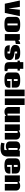

<svg xmlns="http://www.w3.org/2000/svg" viewBox="3492 -4372 1057 8090"><g transform="rotate(90 4021.0 -326.5)"><path d="M330.1 -173.8H336.4L387.2 -634.8H656.2L520 0H132.3L-4.4 -634.8H264.6Z M1007.3 14.6Q977.1 14.6 955.1 14.2Q933.1 13.7 904.3 11.7Q875.5 9.8 854.7 6.1Q834 2.4 809.8 -4.4Q785.6 -11.2 768.8 -20.5Q752 -29.8 735.1 -43.9Q718.3 -58.1 708.3 -75.7Q698.2 -93.3 692.1 -117.2Q686 -141.1 686 -169.9V-465.3Q686 -496.1 693.6 -521.7Q701.2 -547.4 716.1 -565.4Q731 -583.5 749.3 -597.4Q767.6 -611.3 793 -620.1Q818.4 -628.9 842 -634.8Q865.7 -640.6 896.7 -643.3Q927.7 -646 952.1 -647Q976.6 -647.9 1007.8 -647.9Q1045.9 -647.9 1075 -646.7Q1104 -645.5 1138.7 -641.1Q1173.3 -636.7 1198.5 -628.9Q1223.6 -621.1 1248.8 -607.4Q1273.9 -593.8 1289.8 -574.7Q1305.7 -555.7 1315.4 -527.8Q1325.2 -500 1325.2 -464.8V-169.4Q1325.2 -131.8 1314.7 -102.5Q1304.2 -73.2 1288.8 -54Q1273.4 -34.7 1246.3 -21.2Q1219.2 -7.8 1195.8 -1Q1172.4 5.9 1134.8 9.5Q1097.2 13.2 1072.5 13.9Q1047.9 14.6 1007.3 14.6ZM964.8 -111.3H1045.9V-539.6H964.8Z M1410.2 0 1410.6 -634.8H1647.9L1668 -563Q1684.1 -601.6 1727.5 -624Q1771 -646.5 1828.6 -647.9V-463.4L1689 -436V0Z M2227.1 -217.8H2227.5Q2223.6 -222.2 2206.1 -224.6Q2196.8 -226.1 2173.6 -229Q2150.4 -231.9 2137.5 -233.6Q2124.5 -235.4 2105.2 -238.5Q2085.9 -241.7 2069.8 -245.1Q2053.7 -248.5 2039.1 -252.4Q2002.9 -262.2 1973.4 -277.8Q1943.8 -293.5 1919.2 -315.9Q1894.5 -338.4 1880.9 -369.9Q1867.2 -401.4 1867.2 -439.5Q1867.2 -477.1 1876 -507.3Q1884.8 -537.6 1899.9 -559.1Q1915 -580.6 1938.7 -596.4Q1962.4 -612.3 1988.8 -622.1Q2015.1 -631.8 2049.8 -637.7Q2084.5 -643.6 2118.2 -645.8Q2151.9 -647.9 2193.8 -647.9Q2228 -647.9 2252.7 -647Q2277.3 -646 2310.5 -642.1Q2343.8 -638.2 2367.2 -631.1Q2390.6 -624 2415.5 -610.4Q2440.4 -596.7 2455.6 -578.1Q2470.7 -559.6 2480.7 -531Q2490.7 -502.4 2490.7 -466.8Q2490.7 -433.1 2490.2 -425.8L2227.1 -440.4V-519H2145.5V-420.4Q2149.9 -416 2167.5 -413.1Q2180.7 -411.1 2219.2 -405.5Q2257.8 -399.9 2284.7 -395Q2311.5 -390.1 2334.5 -383.8Q2369.6 -374 2398.7 -359.6Q2427.7 -345.2 2452.6 -324Q2477.5 -302.7 2491.7 -272.2Q2505.9 -241.7 2505.9 -205.1Q2505.9 -168 2498.8 -137.7Q2491.7 -107.4 2477.8 -85.4Q2463.9 -63.5 2446.5 -46.9Q2429.2 -30.3 2404.3 -19.5Q2379.4 -8.8 2355.5 -1.7Q2331.5 5.4 2299.8 8.8Q2268.1 12.2 2241.2 13.4Q2214.4 14.6 2179.7 14.6Q2138.7 14.6 2108.9 13.2Q2079.1 11.7 2045.9 6.6Q2012.7 1.5 1990 -7.6Q1967.3 -16.6 1945.3 -32.2Q1923.3 -47.9 1910.4 -69.6Q1897.5 -91.3 1889.6 -122.6Q1881.8 -153.8 1881.8 -193.8Q1881.8 -205.1 1882.3 -210.9L2145.5 -195.3V-113.8H2227.1Z M2973.1 3.4Q2973.1 3.4 2970.2 3.9Q2967.3 4.4 2961.9 5.1Q2956.5 5.9 2949.5 6.8Q2942.4 7.8 2933.1 8.8Q2923.8 9.8 2914.1 10.5Q2904.3 11.2 2892.8 11.7Q2881.3 12.2 2870.1 12.2Q2817.4 12.2 2780 9.3Q2742.7 6.3 2710.2 -1.5Q2677.7 -9.3 2657.2 -22.5Q2636.7 -35.6 2622.1 -56.6Q2607.4 -77.6 2601.1 -106.7Q2594.7 -135.7 2594.7 -175.3V-537.1H2527.8V-634.8H2594.7V-778.8H2873.5V-634.8H2951.2V-537.1H2873.5V-160.2Q2873.5 -145 2881.3 -134.5Q2889.2 -124 2903.8 -118.7Q2918.5 -113.3 2934.8 -111.1Q2951.2 -108.9 2973.1 -108.9Z M3307.1 -379.4H3389.2V-539.6H3307.1ZM3667.5 -235.8Q3671.4 -206.1 3671.4 -185.5Q3671.4 -76.2 3593.5 -30.8Q3515.6 14.6 3348.6 14.6Q3319.8 14.6 3298.3 14.2Q3276.9 13.7 3248.5 11.5Q3220.2 9.3 3199.2 5.6Q3178.2 2 3154.1 -4.9Q3129.9 -11.7 3112.5 -21.2Q3095.2 -30.8 3078.4 -44.9Q3061.5 -59.1 3051 -76.9Q3040.5 -94.7 3034.2 -119.1Q3027.8 -143.6 3027.8 -172.4V-465.3Q3027.8 -501 3038.6 -529.5Q3049.3 -558.1 3066.2 -576.9Q3083 -595.7 3110.1 -609.4Q3137.2 -623 3162.8 -630.4Q3188.5 -637.7 3223.6 -641.8Q3258.8 -646 3285.4 -647Q3312 -647.9 3347.7 -647.9Q3375.5 -647.9 3396.5 -647.5Q3417.5 -647 3445.6 -645Q3473.6 -643.1 3494.4 -639.4Q3515.1 -635.7 3539.6 -629.2Q3564 -622.6 3581.5 -613.3Q3599.1 -604 3616.2 -590.1Q3633.3 -576.2 3643.8 -558.8Q3654.3 -541.5 3660.9 -517.8Q3667.5 -494.1 3667.5 -465.8V-294.9H3307.1V-97.2H3388.7V-235.8Z M4029.8 0H3751V-835H4029.8Z M4400.9 0H4122.1V-835H4400.9Z M4689.9 14.6Q4589.8 14.6 4536.4 -33Q4482.9 -80.6 4482.9 -175.8V-634.8H4762.2V-113.8H4843.3V-634.8H5122.6V0H4870.1L4852.1 -54.7Q4832.5 -22.9 4787.1 -4.2Q4741.7 14.6 4689.9 14.6Z M5649.9 -647.9Q5750 -647.5 5802.7 -600.1Q5855.5 -552.7 5855.5 -460.9V0H5576.7V-539.6H5495.1V0H5216.3V-634.8H5465.3L5483.4 -580.1Q5505.4 -610.8 5550.3 -629.4Q5595.2 -647.9 5649.9 -647.9Z M6293 -539.1H6211.4V-154.3H6293ZM6139.2 -647.9Q6254.4 -647 6304.7 -579.6L6322.3 -634.3H6571.8V-115.2Q6571.8 38.1 6486.6 109.9Q6401.4 181.6 6220.7 181.6Q6095.7 181.6 5987.8 151.9L6015.6 9.8Q6084.5 28.8 6184.6 28.8Q6269 28.8 6299.3 10.7V-100.1Q6277.3 -72.3 6234.4 -58.3Q6191.4 -44.4 6137.7 -44.4Q5932.6 -44.4 5932.6 -235.4V-452.6Q5932.6 -647.9 6139.2 -647.9Z M6926.3 -379.4H7008.3V-539.6H6926.3ZM7286.6 -235.8Q7290.5 -206.1 7290.5 -185.5Q7290.5 -76.2 7212.6 -30.8Q7134.8 14.6 6967.8 14.6Q6939 14.6 6917.5 14.2Q6896 13.7 6867.7 11.5Q6839.4 9.3 6818.4 5.6Q6797.4 2 6773.2 -4.9Q6749 -11.7 6731.7 -21.2Q6714.4 -30.8 6697.5 -44.9Q6680.7 -59.1 6670.2 -76.9Q6659.7 -94.7 6653.3 -119.1Q6647 -143.6 6647 -172.4V-465.3Q6647 -501 6657.7 -529.5Q6668.5 -558.1 6685.3 -576.9Q6702.1 -595.7 6729.2 -609.4Q6756.3 -623 6782 -630.4Q6807.6 -637.7 6842.8 -641.8Q6877.9 -646 6904.5 -647Q6931.2 -647.9 6966.8 -647.9Q6994.6 -647.9 7015.6 -647.5Q7036.6 -647 7064.7 -645Q7092.8 -643.1 7113.5 -639.4Q7134.3 -635.7 7158.7 -629.2Q7183.1 -622.6 7200.7 -613.3Q7218.3 -604 7235.4 -590.1Q7252.4 -576.2 7262.9 -558.8Q7273.4 -541.5 7280 -517.8Q7286.6 -494.1 7286.6 -465.8V-294.9H6926.3V-97.2H7007.8V-235.8Z M7799.3 -647.9Q7899.4 -647.5 7952.1 -600.1Q8004.9 -552.7 8004.9 -460.9V0H7726.1V-539.6H7644.5V0H7365.7V-634.8H7614.7L7632.8 -580.1Q7654.8 -610.8 7699.7 -629.4Q7744.6 -647.9 7799.3 -647.9Z"/></g></svg>

Font: Coda ExtraBold
Style: Regular
Weight: 800
Version: Version 2.001; ttfautohint (v0.8) -r 50 -G 200 -x